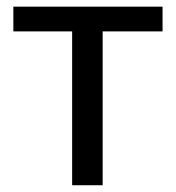

<svg xmlns="http://www.w3.org/2000/svg" viewBox="-20 -548 520 568"><path d="M460.9 -455.1H283.7V0H193.4V-455.1H19.5V-528.3H460.9Z"/></svg>

Font: APIMedia Roboto
Style: Regular
Weight: 400
Designer: Google
Version: Version 2.137; 2017